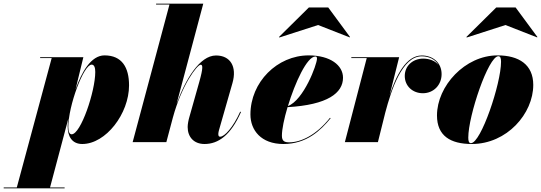

<svg xmlns="http://www.w3.org/2000/svg" viewBox="-160 -770 2931 1040"><path d="M206.5 -86C206.5 -31 230 10 285.5 10C413.5 10 539 -154.5 539 -307.5C539 -405 500.5 -470 406 -470C333.5 -470 281.5 -379.5 249 -285L291.5 -460H57.5V-455.5H120L-69 245.5H-140V250H190V245.5H111L210.5 -128.5C207.5 -110 206.5 -95 206.5 -86ZM210 -82C210 -196.5 292.5 -420 336.5 -420C351 -420 356 -402.5 356 -380C356 -275 277.5 -42.5 228 -42.5C217.5 -42.5 210 -55 210 -82Z M919.5 -326.5 866 -137C861 -120.5 856.5 -97.5 856.5 -82C856.5 -29 889 10 948 10C1022.5 10 1090 -37.5 1145.5 -163.5L1141 -165C1102.5 -79.5 1056 -29.5 1032.5 -29.5C1026 -29.5 1022.5 -33 1022.5 -44.5C1022.5 -49.5 1024.5 -59.5 1026 -64.5L1099 -319.5C1125 -409.5 1087.5 -469.5 1010 -469.5C921.5 -469.5 844 -339 796.5 -207.5L941 -750H685.5V-745.5H758L558.5 0H741L776.5 -133.5C824.5 -310 908 -419.5 927 -419.5C938 -419.5 941.5 -404.5 919.5 -326.5Z M1563 -634.5 1734 -567.5 1736 -569.5 1618 -729.5H1513L1351 -569.5L1353.5 -567ZM1367 -35C1367 -70 1379 -127.5 1397.5 -189.5C1615 -202 1698 -266.5 1698 -349C1698 -416.5 1629 -470 1512 -470C1341.5 -470 1196.5 -325 1196.5 -150C1196.5 -65 1254 10 1375 10C1501.5 10 1577 -64 1631 -129.5L1627.5 -132C1553.5 -38.5 1470 1 1406.5 1C1380 1 1367 -6.5 1367 -35ZM1548.5 -464C1555 -464 1557 -460 1557 -452.5C1557 -421 1485 -227.5 1399.5 -195.5C1438 -322 1503 -464 1548.5 -464Z M1826.5 -455.5 1708 0H1887L1927 -160.5C1959 -281.5 2018.5 -465 2124 -465C2164.5 -465 2198 -448 2215 -418C2197.5 -440.5 2166.5 -452.5 2132 -452.5C2078 -452.5 2032.5 -415 2032.5 -358.5C2032.5 -303.5 2075.5 -265 2130.5 -265C2188.5 -265 2232 -309.5 2232 -368.5C2232 -430.5 2185 -469.5 2124.5 -469.5C2040 -469.5 1985.5 -361 1950.5 -254L2002 -460H1743V-455.5Z M2578 -634.5 2749 -567.5 2751 -569.5 2633 -729.5H2528L2366 -569.5L2368.5 -567ZM2395.5 10C2586.5 10 2728.5 -155 2728.5 -310C2728.5 -420 2651 -470 2535 -470C2359 -470 2207 -304.5 2207 -144.5C2207 -34.5 2279.5 10 2395.5 10ZM2391 5.5C2380 5.5 2376.5 -5.5 2376.5 -24.5C2376.5 -143.5 2485.5 -465.5 2539.5 -465.5C2550.5 -465.5 2554 -454.5 2554 -435.5C2554 -316.5 2445 5.5 2391 5.5Z"/></svg>

Font: Bodoni* 36pt Fatface
Style: Italic
Weight: 900
Italic angle: -13°
Version: Version 2.3